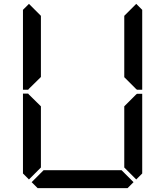

<svg xmlns="http://www.w3.org/2000/svg" viewBox="-20 -975 856 995"><path d="M686 -955 717 -924V-510H690L685 -514L624 -575V-893ZM685 -485 690 -489H717V-76L686 -45L624 -107V-424ZM672 -31 641 0H175L144 -31L206 -93H610ZM130 -45 99 -76V-490H126L130 -485L192 -424V-107ZM130 -515 126 -510H99V-924L130 -955L192 -893V-576Z"/></svg>

Font: seg115
Style: Regular
Weight: 400
Designer: Keshikan(Twitter:@keshinomi_88pro)
Version: seg115 Version 0.46